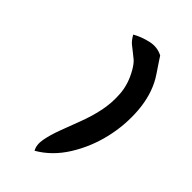

<svg xmlns="http://www.w3.org/2000/svg" viewBox="-58 -225 411 411"><g transform="rotate(15 148.0 -19.5)"><path d="M208 -92.8Q208 -107.4 205.1 -115.7Q202.1 -124 199.2 -130.9Q196.3 -137.7 193.4 -145.5Q190.4 -153.3 190.4 -167Q208 -167 227.5 -161.1Q247.1 -155.3 257.8 -138.7Q257.8 -135.7 258.3 -128.4Q258.8 -121.1 259.3 -113.3Q259.8 -105.5 260.3 -98.1Q260.7 -90.8 260.7 -87.9Q260.7 -51.8 242.7 -13.7Q224.6 24.4 194.8 56.2Q165 87.9 127.4 107.9Q89.8 127.9 50.8 127.9Q50.8 114.3 62.5 100.6Q74.2 86.9 91.8 72.3Q109.4 57.6 129.4 41.5Q149.4 25.4 167 5.9Q184.6 -13.7 196.3 -38.1Q208 -62.5 208 -92.8Z"/></g></svg>

Font: La Belle Aurore
Style: Regular
Weight: 400
Version: Version 1.001 2001